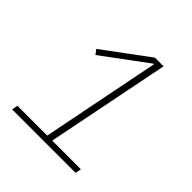

<svg xmlns="http://www.w3.org/2000/svg" viewBox="-187 -836 974 974"><g transform="rotate(45 300.0 -349.0)"><path d="M47 0 53 -32H267L394 -671H390L151 -494L132 -519L374 -698H436L303 -32H509L502 0Z"/></g></svg>

Font: IBM Plex Sans ExtLt
Style: Italic
Weight: 200
Italic angle: -11°
Designer: Mike Abbink, Paul van der Laan, Pieter van Rosmalen
Foundry: Bold Monday
Version: Version 3.005